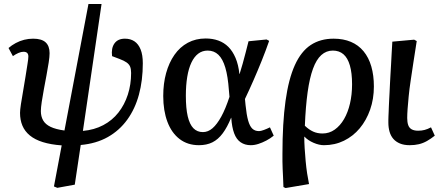

<svg xmlns="http://www.w3.org/2000/svg" viewBox="-20 -718 2251 968"><path d="M269 229 252 222 291 15Q236 11 196 -1.5Q156 -14 130.5 -35Q105 -56 93 -84.5Q81 -113 81 -149Q81 -163 85.5 -193Q90 -223 96.5 -259Q103 -295 108.5 -331Q114 -367 118.5 -394.5Q123 -422 123 -433Q123 -445 117 -451Q111 -457 98 -457Q87 -457 73 -451Q59 -445 45 -435L23 -476Q39 -490 59.5 -501Q80 -512 102 -517.5Q124 -523 147 -523Q190 -523 210 -504.5Q230 -486 230 -450Q230 -432 225.5 -403Q221 -374 214.5 -339Q208 -304 201.5 -269.5Q195 -235 190.5 -205Q186 -175 186 -158Q186 -131 197.5 -111Q209 -91 235 -78.5Q261 -66 305 -60L426 -698H492L398 -58Q455 -63 500.5 -87Q546 -111 577 -150.5Q608 -190 624.5 -241Q641 -292 641 -350Q641 -370 636 -382Q631 -394 618.5 -403Q606 -412 582 -421L545 -435Q540 -475 557 -499Q574 -523 610 -523Q638 -523 658 -509.5Q678 -496 689 -468.5Q700 -441 700 -399Q700 -313 680.5 -241Q661 -169 621.5 -114.5Q582 -60 523.5 -27Q465 6 387 13L357 213Z M983 14Q926 14 885.5 -17Q845 -48 824 -104Q803 -160 803 -234Q803 -297 817.5 -349.5Q832 -402 859.5 -441.5Q887 -481 927 -502.5Q967 -524 1017 -524Q1052 -524 1081 -513.5Q1110 -503 1131.5 -481.5Q1153 -460 1167.5 -426Q1182 -392 1187 -345H1188Q1196 -370 1203.5 -397Q1211 -424 1218.5 -453Q1226 -482 1233 -510L1324 -519L1337 -512Q1320 -463 1299.5 -412Q1279 -361 1257.5 -312Q1236 -263 1215 -219L1218 -188Q1223 -139 1231 -110.5Q1239 -82 1252 -69.5Q1265 -57 1286 -57Q1295 -57 1311 -63Q1327 -69 1341 -76L1360 -34Q1343 -20 1323 -9.5Q1303 1 1283 7.5Q1263 14 1244 14Q1215 14 1193.5 -0.5Q1172 -15 1160.5 -46Q1149 -77 1146 -124H1145Q1126 -77 1103 -46Q1080 -15 1051 -0.5Q1022 14 983 14ZM1003 -52Q1029 -52 1051.5 -71.5Q1074 -91 1095.5 -130Q1117 -169 1137 -230L1134 -263Q1129 -333 1116 -377Q1103 -421 1081 -442Q1059 -463 1027 -463Q1000 -463 979.5 -447.5Q959 -432 945 -402.5Q931 -373 924 -330.5Q917 -288 917 -235Q917 -172 926.5 -131.5Q936 -91 955 -71.5Q974 -52 1003 -52Z M1420 230 1409 225Q1408 197 1407 174.5Q1406 152 1405 132.5Q1404 113 1404 95.5Q1404 78 1404 59Q1404 -98 1419.5 -209Q1435 -320 1466.5 -389.5Q1498 -459 1546.5 -491Q1595 -523 1662 -523Q1711 -523 1749 -507Q1787 -491 1813 -459.5Q1839 -428 1852 -383Q1865 -338 1865 -282Q1865 -219 1846 -165Q1827 -111 1793.5 -71Q1760 -31 1714 -8.5Q1668 14 1613 14Q1589 14 1561 2Q1533 -10 1515 -29H1514Q1514 -2 1516 29.5Q1518 61 1521 94Q1524 127 1528.5 156.5Q1533 186 1538 210ZM1606 -45Q1640 -45 1667.5 -64.5Q1695 -84 1714.5 -117.5Q1734 -151 1744.5 -196Q1755 -241 1755 -293Q1755 -350 1744 -388Q1733 -426 1711.5 -444.5Q1690 -463 1658 -463Q1625 -463 1600 -440.5Q1575 -418 1558 -371.5Q1541 -325 1531 -253.5Q1521 -182 1517 -84Q1538 -64 1559 -54.5Q1580 -45 1606 -45Z M2046 14Q2017 14 1996.5 5.5Q1976 -3 1963 -18Q1950 -33 1944 -54Q1938 -75 1938 -100Q1938 -106 1938 -114Q1938 -122 1938.5 -132Q1939 -142 1939.5 -154.5Q1940 -167 1940.5 -181.5Q1941 -196 1942 -213.5Q1943 -231 1944 -251Q1945 -271 1946 -293Q1947 -315 1948.5 -339.5Q1950 -364 1951.5 -391Q1953 -418 1954.5 -447.5Q1956 -477 1958 -508L2068 -518L2081 -511Q2072 -455 2064.5 -405Q2057 -355 2050.5 -312Q2044 -269 2040.5 -233Q2037 -197 2035 -169.5Q2033 -142 2033 -123Q2033 -102 2038 -87.5Q2043 -73 2055.5 -66Q2068 -59 2088 -59Q2106 -59 2121 -63Q2136 -67 2153 -76L2172 -34Q2152 -18 2132.5 -7Q2113 4 2092 9Q2071 14 2046 14Z"/></svg>

Font: Literata 18pt Medium
Style: Italic
Weight: 500
Italic angle: -2°
Designer: Latin by Veronika Burian and Jose Scaglione. Greek by Irene Vlachou. Cyrillic by Vera Evstafieva
Foundry: TypeTogether
Version: Version 3.103;gftools[0.9.29]